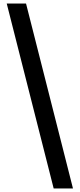

<svg xmlns="http://www.w3.org/2000/svg" viewBox="-20 -886 450 1084"><path d="M283 178H392L127 -866H18Z"/></svg>

Font: Noto Sans Malayalam UI SemiCondensed SemiBold
Style: Regular
Weight: 600
Width: 4
Designer: Jelle Bosma - Monotype Design Team
Foundry: Monotype Imaging Inc.
Version: Version 2.104